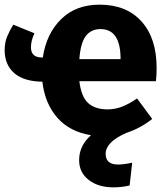

<svg xmlns="http://www.w3.org/2000/svg" viewBox="-24 -568 722 825"><path d="M646 -219H317Q325 -152 355 -125Q385 -98 438 -98Q470 -98 500 -109.5Q530 -121 565 -145L630 -57Q580 -17 519 3Q430 42 430 93Q430 139 483 139Q507 139 544 131L533 229Q499 237 463 237Q398 237 357 205Q316 173 316 120Q316 58 367 13Q275 -2 222 -62.5Q169 -123 158 -217Q78 -218 37 -254Q-4 -290 -4 -353Q-4 -385 6.5 -410.5Q17 -436 33 -462L124 -425Q109 -393 109 -365Q109 -321 156 -321H160Q175 -423 238.5 -485.5Q302 -548 404 -548Q519 -548 584 -476Q649 -404 649 -276Q649 -243 646 -219ZM494 -321Q492 -443 408 -443Q367 -443 344.5 -413Q322 -383 317 -314H494Z"/></svg>

Font: FiraGOUPP
Style: Bold
Weight: 700
Designer: bBox Type
Foundry: bBox Type GmbH
Version: Version 1.001